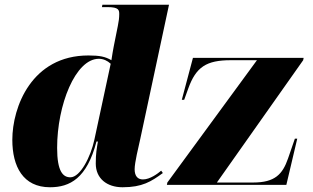

<svg xmlns="http://www.w3.org/2000/svg" viewBox="-20 -780 1320 810"><path d="M191 10C275 10 347 -28 387 -183H393C388 -151 384 -134 384 -90C384 -27 431 10 497 10C580 10 618 -14 667 -50L660 -60C646 -48 613 -23 583 -23C562 -23 548 -36 548 -66C548 -94 564 -159 572 -195L693 -760H412L410 -750H434C482 -750 483 -737 483 -720C483 -705 481 -689 477 -670L460 -585C458 -573 452 -543 450 -526C424 -541 401 -546 353 -546C114 -546 32 -329 32 -190C32 -78 77 10 191 10ZM684 0H1188L1234 -195H1224L1195 -111C1172 -45 1140 -10 1048 -10H895L1259 -526L1261 -536H794L747 -359H757L774 -406C807 -498 851 -526 954 -526H1064L686 -10ZM277 -32C246 -32 221 -56 221 -156C221 -337 298 -532 397 -532C416 -532 433 -524 447 -511L378 -190C363 -120 319 -32 277 -32Z"/></svg>

Font: Noto Serif Display Black
Style: Italic
Weight: 900
Italic angle: -12°
Designer: Monotype Design Team
Foundry: Monotype Imaging Inc.
Version: Version 2.009